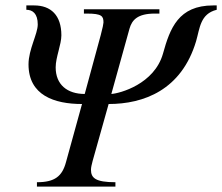

<svg xmlns="http://www.w3.org/2000/svg" viewBox="-20 -687 818 707"><path d="M778 -667H765C637 -667 606 -583 580 -489C548 -377 421 -343 390 -341L457 -582C466 -613 486 -637 550 -637H567V-653H289V-637H300C356 -637 361 -627 361 -604C361 -600 358 -584 351 -558L292 -341C228 -341 185 -375 185 -439C185 -476 206 -523 206 -557C206 -631 167 -667 106 -667H77V-651C100 -651 119 -637 119 -597C119 -562 85 -505 85 -450C85 -336 180 -304 282 -304L223 -90C209 -38 182 -16 116 -16V0H405V-16C331 -16 315 -32 315 -62C315 -71 318 -82 321 -94L380 -304C509 -304 648 -355 702 -535C716 -583 717 -636 778 -651Z"/></svg>

Font: XITS
Style: Italic
Weight: 400
Italic angle: -16.33°
Designer: MicroPress Inc., with final additions and corrections provided by Coen Hoffman, Elsevier (retired)
Version: Version 1.302